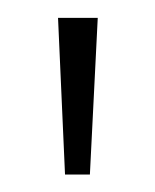

<svg xmlns="http://www.w3.org/2000/svg" viewBox="-20 -758 178 220"><path d="M92 -737.5 83 -558H54.5L46.5 -737.5Z"/></svg>

Font: Epilogue ExtraLight
Style: Regular
Weight: 250
Designer: Tyler Finck
Foundry: Etcetera Type Co
Version: Version 2.112